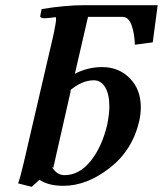

<svg xmlns="http://www.w3.org/2000/svg" viewBox="-20 -703 627 739"><path d="M185.1 -57.1 180.2 -60.1Q198.2 -29.3 228 -28.8Q285.2 -28.8 329.1 -83.5Q373 -138.2 393.1 -225.1Q400.9 -265.1 400.9 -293.9Q400.9 -339.8 385 -366.9Q369.1 -394 340.8 -394Q294.9 -394 247.1 -353L252.9 -356ZM308.1 -683.1H586.9L567.9 -540L499 -530.8Q498 -572.8 486.6 -605.5Q475.1 -638.2 450.2 -638.2H318.8L268.1 -418.9Q316.9 -444.8 374 -444.8Q437 -444.8 479.5 -401.9Q522 -358.9 522 -290Q522 -265.1 516.1 -237.8Q490.2 -125 402.1 -56.4Q314 12.2 224.1 12.2Q166 12.2 131.8 -11.2Q105 12.7 102.1 16.1L49.8 2.9Q58.6 -22 70.8 -74.2L186 -569.8Q195.8 -616.7 195.8 -628.9Q195.8 -635.7 193.8 -637.2Q192.9 -637.2 181.9 -635.5Q170.9 -633.8 165 -633.8Q160.2 -632.8 151.9 -632.8Q134.8 -632.8 134.8 -641.1L140.1 -668Q231 -683.1 308.1 -683.1Z"/></svg>

Font: Linux Libertine O
Style: Semibold Italic
Weight: 600
Italic angle: -11.5°
Designer: Philipp H. Poll
Foundry: Philipp H. Poll
Version: Version 5.1.2